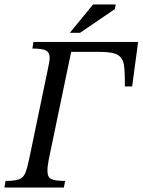

<svg xmlns="http://www.w3.org/2000/svg" viewBox="-28 -846 643 866"><path d="M260 0H-8L-3 -30Q38 -30 57.5 -37Q77 -44 86 -65.5Q95 -87 104 -131L186 -525Q190 -545 193 -560Q196 -575 196 -586Q196 -609 180 -618Q164 -627 118 -627L123 -657H595L568 -456H535Q536 -516 531.5 -550Q527 -584 503.5 -598Q480 -612 422 -612H293L192 -127Q186 -96 186 -75Q186 -47 203 -38.5Q220 -30 266 -30ZM333 -698H287L392 -826H494L490 -805Z"/></svg>

Font: STIX Two Text
Style: Italic
Weight: 400
Italic angle: -12°
Designer: Ross Mills, John Hudson & Paul Hanslow, Tiro Typeworks Ltd; with prior portions MicroPress Inc. and Coen Hoffman, Elsevi
Foundry: Tiro Typeworks Ltd
Version: Version 2.13 b171